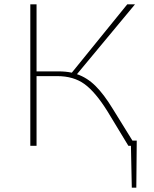

<svg xmlns="http://www.w3.org/2000/svg" viewBox="-20 -678 718 893"><path d="M596 -24H616L614 195H593L589 0H577L480 -160Q424 -250 373 -287Q322 -324 246 -324H150V0H121V-658H150V-346H252Q286 -346 314 -340L572 -658H608L338 -333Q385 -317 424 -278.5Q463 -240 505 -171Z"/></svg>

Font: EauTestInfant Extralight
Style: Regular
Weight: 250
Designer: Christian Thalmann (Catharsis Fonts)
Version: Version 0.001;PS 000.001;hotconv 1.0.88;makeotf.lib2.5.64775